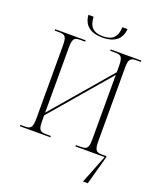

<svg xmlns="http://www.w3.org/2000/svg" viewBox="-191 -1002 1104 1328"><g transform="rotate(20 360.5 -338.0)"><path d="M369 -771C453 -771 507 -807 513 -886H475C472 -809 436 -781 369 -781C302 -781 266 -809 263 -886H225C231 -807 284 -771 369 -771ZM43 0H267V-10H234C184 -10 175 -23 175 -95V-128L545 -560V-95C545 -23 536 -10 487 -10H452V0H667L584 210H619L677 0V-10H645C598 -10 588 -23 588 -95V-625C588 -691 599 -704 645 -704H677V-714H452V-704H489C533 -704 545 -691 545 -624V-580L175 -148V-620C175 -691 184 -704 233 -704H267V-714H43V-704H74C123 -704 132 -691 132 -619V-95C132 -23 122 -10 75 -10H43Z"/></g></svg>

Font: Noto Serif Display SemiCondensed ExtraLight
Style: Regular
Weight: 200
Width: 4
Designer: Monotype Design Team
Foundry: Monotype Imaging Inc.
Version: Version 2.009